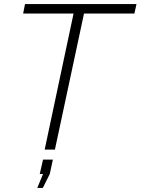

<svg xmlns="http://www.w3.org/2000/svg" viewBox="-20 -730 686 937"><path d="M339 -664H93L102 -710H646L636 -664H390L248 0H198ZM162 187 190 119H174L190 49H238L223 119L189 187Z"/></svg>

Font: Raleway Thin Light
Style: Italic
Weight: 300
Italic angle: -12°
Version: Version 4.026